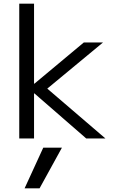

<svg xmlns="http://www.w3.org/2000/svg" viewBox="-20 -750 620 1040"><path d="M194.4 270H113.3L214.3 50H315.4ZM84.3 0V-730H164.4V-296.7H166.4L434 -520H538L236.1 -270L551 0H447L166.4 -244H164.4V0Z"/></svg>

Font: M PLUS 1 Thin
Style: Regular
Weight: 100
Designer: Coji Morishita
Foundry: UNDERFOREST DESIGN
Version: Version 1.001